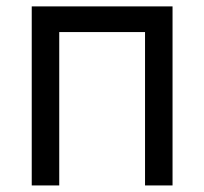

<svg xmlns="http://www.w3.org/2000/svg" viewBox="-20 -565 622 585"><path d="M76.7 0V-545.5H505.7V0H421.9V-467.3H160.5V0Z"/></svg>

Font: Inter UI
Style: Regular
Weight: 400
Designer: Rasmus Andersson
Foundry: rsms
Version: 3.2;8d6f07862